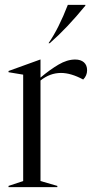

<svg xmlns="http://www.w3.org/2000/svg" viewBox="-20 -767 392 787"><path d="M15 -5 75 -25V-461L15 -471V-476L145 -523H146V-449Q184 -481 219.5 -502Q255 -523 288 -523Q311 -523 324 -511.5Q337 -500 337 -479Q337 -457 321 -441Q271 -468 230 -468Q185 -468 146 -437V-25L215 -5V0H15ZM258 -747H330V-744Q255 -652 184 -590H179Q221 -651 258 -747Z"/></svg>

Font: Nyght Serif Light
Style: Regular
Weight: 300
Designer: Maksym Kobuzan
Version: Version 0.410